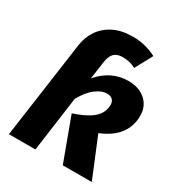

<svg xmlns="http://www.w3.org/2000/svg" viewBox="-179 -877 925 995"><g transform="rotate(30 283.5 -379.5)"><path d="M96.5 -530.6H254.9L245.1 -463Q284.7 -508.2 328.6 -528.5Q372.5 -548.8 420.2 -548.8Q486.6 -548.8 525.2 -513.6Q563.8 -478.5 563.8 -421.6Q563.8 -360.3 528.7 -313.2Q493.6 -266.2 420.4 -236.3L517.9 0H344.3L249.6 -256.3Q307.7 -275.7 340.9 -296.7Q374.2 -317.7 388.3 -342.1Q402.4 -366.5 402.4 -393.4Q402.4 -414.9 390.7 -425.8Q378.9 -436.7 357.8 -436.7Q327.5 -436.7 293 -411.6Q258.5 -386.5 225.8 -329.7L180.5 0H21.9ZM326.6 -759.1Q368.5 -759.1 404.9 -749.2Q441.4 -739.3 467.8 -724.6L412.3 -621.9Q391.6 -632.9 371.4 -636.9Q351.2 -640.9 334.8 -640.9Q300.8 -640.9 283.4 -624Q266 -607 260.3 -569L254.9 -530.6H96.5L103 -578.6Q110.3 -629.7 137.8 -670.7Q165.4 -711.7 212.5 -735.4Q259.6 -759.1 326.6 -759.1Z"/></g></svg>

Font: Fira Sans Variable
Style: Italic
Weight: 397
Italic angle: -8°
Designer: Carrois Corporate & Edenspiekermann AG
Foundry: Carrois Corporate GbR & Edenspiekermann AG
Version: Version 4.202